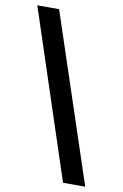

<svg xmlns="http://www.w3.org/2000/svg" viewBox="-92 -800 598 937"><g transform="rotate(10 207.0 -331.5)"><path d="M289 84 15 -747H123L399 84Z"/></g></svg>

Font: Oak Sans SemiBold
Style: Regular
Weight: 600
Designer: Erik Kennedy, Walven
Foundry: Erik Kennedy, Walven
Version: Version 1.000